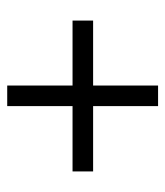

<svg xmlns="http://www.w3.org/2000/svg" viewBox="17 -589 458 532"><g transform="rotate(-90 246.0 -323.0)"><path d="M455 -351H275V-532H218V-351H37V-294H218V-114H275V-294H455Z"/></g></svg>

Font: Juman Normal
Style: Regular
Weight: 300
Designer: Bandar Raffah (Arabic) Julieta Ulanovsky (Latin)
Foundry: Caramella
Version: Version 5.022;PS 005.022;hotconv 1.0.88;makeotf.lib2.5.64775